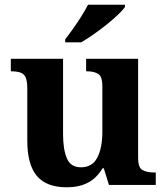

<svg xmlns="http://www.w3.org/2000/svg" viewBox="-20 -786 707 816"><path d="M264 10Q177 10 136.5 -38.5Q96 -87 96 -188V-412Q96 -455 81 -469Q66 -483 29 -483H26V-536H248V-216Q248 -152 264 -113.5Q280 -75 324 -75Q372 -75 393.5 -116Q415 -157 415 -227V-419Q415 -462 396.5 -472.5Q378 -483 349 -483H346V-536H567V-116Q567 -73 586 -63Q605 -53 634 -53H642V0H443L421 -71H416Q390 -28 352.5 -9Q315 10 264 10ZM257 -619Q272 -638 290.5 -664Q309 -690 326 -717Q343 -744 354 -766H511V-756Q502 -743 481 -723Q460 -703 432.5 -681Q405 -659 377 -639.5Q349 -620 325 -606H257Z"/></svg>

Font: Noto Serif Sinhala
Style: Bold
Weight: 700
Designer: Jelle Bosma - Monotype Design Team
Foundry: Monotype Imaging Inc.
Version: Version 2.007; ttfautohint (v1.8.4.7-5d5b)